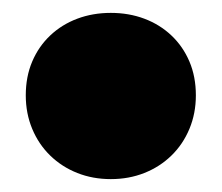

<svg xmlns="http://www.w3.org/2000/svg" viewBox="-20 -268 344 298"><path d="M152 10Q124 10 100 0.5Q76 -9 58 -26.5Q40 -44 30 -68Q20 -92 20 -120Q20 -149 30 -172.5Q40 -196 58 -213Q76 -230 100 -239Q124 -248 152 -248Q180 -248 204 -239Q228 -230 246 -213Q264 -196 274 -172.5Q284 -149 284 -120Q284 -92 274 -68Q264 -44 246 -26.5Q228 -9 204 0.5Q180 10 152 10Z"/></svg>

Font: Montserrat-Alt1 Black
Style: Regular
Weight: 900
Designer: Differentunic
Foundry: Differentunic
Version: Version 7.222